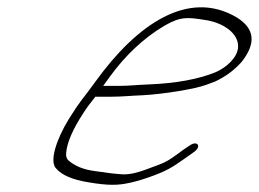

<svg xmlns="http://www.w3.org/2000/svg" viewBox="-20 -514 717 532"><path d="M265.9 -276C268.9 -280 274.8 -288 284.7 -302C328.3 -362 379.9 -410 436.2 -443C481 -469 500.5 -466 546.1 -459C598.6 -452 642.3 -421 639.6 -383C638.3 -356 609.5 -328 577.6 -314C531.3 -295 468.4 -283 390.9 -280C360.4 -279 338.9 -276 307.9 -276ZM244.2 -246H288.2C320.2 -246 342.6 -249 374.1 -250C433.6 -253 523 -268 551.4 -279L575.8 -288C605.7 -302 629.6 -320 649.9 -343C690 -394 686.2 -435 635.5 -466C501.4 -545 358.7 -446 245.3 -289C207.2 -236 204.7 -239 170.6 -184C135.1 -126 115.5 -64 136.7 -46C151.3 -29 180.9 -16 224.4 -9C253 -4 275 -2 290 -2C319.5 -1 358.9 -10 406.8 -28C452.2 -45 464.6 -56 500.9 -81L516.3 -92C540.2 -108 527.1 -126 505.7 -111L489.3 -100C435.6 -60 439 -65 383.7 -44C359.2 -35 337.8 -30 319.3 -31C300.8 -32 275.2 -35 242.7 -40C211.7 -44 186.6 -54 168 -71C164.4 -76 162.4 -82 163.3 -90C165.6 -119 181.8 -156 210.5 -200C219.9 -215 231.3 -230 244.2 -246Z"/></svg>

Font: MewTooHand
Style: UltimateIta
Weight: 400
Designer: Mew Too, Robert Jablonski
Version: Version 0.77